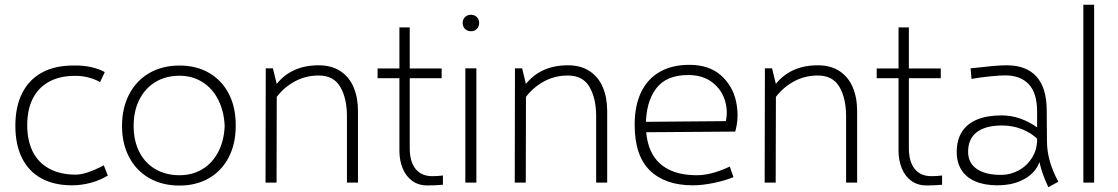

<svg xmlns="http://www.w3.org/2000/svg" viewBox="-20 -760 4653 799"><path d="M279.8 11.2Q205.1 11.2 152.1 -17.8Q99.1 -46.9 71.5 -102.5Q43.9 -158.2 43.9 -236.8Q43.9 -316.4 72.5 -372.8Q101.1 -429.2 155.5 -458.5Q210 -487.8 286.6 -487.3Q324.2 -488.3 358.2 -481Q392.1 -473.6 416 -460L396.5 -418.5Q373 -431.6 344.5 -438.5Q315.9 -445.3 287.1 -444.3Q226.1 -443.4 182.4 -418.9Q138.7 -394.5 116 -348.9Q93.3 -303.2 93.3 -239.3Q93.3 -174.3 116.9 -127.9Q140.6 -81.5 186.3 -57.4Q231.9 -33.2 295.9 -33.2Q316.9 -33.2 347.2 -43.5Q377.4 -53.7 411.6 -71.8H412.1L428.7 -29.3Q396.5 -9.8 357.7 0.7Q318.8 11.2 279.8 11.2Z M727.1 12.2Q655.8 12.2 601.6 -18.6Q547.4 -49.3 517.6 -105.7Q487.8 -162.1 487.8 -235.8Q487.8 -310.5 517.6 -367.7Q547.4 -424.8 601.6 -456.1Q655.8 -487.3 727.1 -487.3Q797.9 -487.3 851.1 -456.1Q904.3 -424.8 933.1 -367.9Q961.9 -311 960.9 -235.8Q960.9 -161.6 931.9 -105.5Q902.8 -49.3 849.9 -18.6Q796.9 12.2 727.1 12.2ZM727.1 -30.8Q780.8 -30.8 822.5 -56.2Q864.3 -81.5 888.4 -128.2Q912.6 -174.8 915 -235.8Q912.1 -298.3 887.7 -345.7Q863.3 -393.1 821.8 -418.9Q780.3 -444.8 727.1 -444.8Q670.4 -444.8 627.2 -418.9Q584 -393.1 560.1 -345.7Q536.1 -298.3 536.1 -235.8Q536.1 -174.8 559.6 -128.2Q583 -81.5 626.5 -56.2Q669.9 -30.8 727.1 -30.8Z M1423.8 -275.4Q1423.8 -350.6 1396.2 -398.2Q1368.7 -445.8 1305.7 -445.8Q1248.5 -445.8 1200.2 -417.5Q1151.9 -389.2 1121.6 -342.3V-397.5Q1184.6 -488.3 1306.2 -488.3Q1359.9 -488.3 1396.7 -463.9Q1433.6 -439.5 1451.7 -396.5Q1469.7 -353.5 1469.7 -297.9V0H1423.8ZM1085.9 -475.6H1115.7L1131.8 -409.7L1130.9 0H1085Z M1758.8 11.7Q1721.2 11.7 1694.8 -7.8Q1668.5 -27.3 1655.3 -60.3Q1642.1 -93.3 1642.1 -133.3V-646H1685.1V-144Q1685.1 -86.9 1709.5 -56.9Q1733.9 -26.9 1778.8 -26.9Q1803.7 -26.9 1823.2 -29.8V8.8Q1790.5 11.7 1758.8 11.7ZM1817.9 -475.1V-434.6H1551.3V-475.1Z M1939.9 -629.9Q1930.2 -629.9 1922.1 -634.3Q1914.1 -638.7 1909.7 -646.7Q1905.3 -654.8 1905.3 -664.6Q1905.3 -674.3 1909.7 -682.1Q1914.1 -689.9 1922.1 -694.3Q1930.2 -698.7 1939.9 -698.7Q1949.7 -698.7 1957.5 -694.3Q1965.3 -689.9 1969.7 -682.1Q1974.1 -674.3 1974.1 -664.6Q1974.1 -654.8 1969.7 -646.7Q1965.3 -638.7 1957.5 -634.3Q1949.7 -629.9 1939.9 -629.9ZM1916.5 -475.6H1962.4V0H1916.5Z M2460.9 -275.4Q2460.9 -350.6 2433.3 -398.2Q2405.8 -445.8 2342.8 -445.8Q2285.6 -445.8 2237.3 -417.5Q2189 -389.2 2158.7 -342.3V-397.5Q2221.7 -488.3 2343.3 -488.3Q2397 -488.3 2433.8 -463.9Q2470.7 -439.5 2488.8 -396.5Q2506.8 -353.5 2506.8 -297.9V0H2460.9ZM2123 -475.6H2152.8L2168.9 -409.7L2168 0H2122.1Z M2863.3 11.2Q2748 11.2 2684.6 -50.5Q2621.1 -112.3 2621.1 -240.7Q2621.1 -320.8 2648.2 -376.7Q2675.3 -432.6 2726.3 -461.4Q2777.3 -490.2 2848.6 -490.2Q2930.7 -490.2 2979.7 -446.8Q3028.8 -403.3 3043 -338.4Q3057.1 -273.4 3039.6 -212.4L2645.5 -209.5L2649.9 -252.9L3000.5 -255.9Q3010.3 -300.3 2995.8 -344.7Q2981.4 -389.2 2942.9 -418.2Q2904.3 -447.3 2845.2 -447.8Q2752.9 -448.2 2710.4 -391.6Q2668 -335 2668 -240.2Q2668 -171.4 2691.9 -124.8Q2715.8 -78.1 2763.2 -54.4Q2810.5 -30.8 2880.4 -30.8Q2910.2 -30.8 2943.6 -39.6Q2977.1 -48.3 3017.1 -66.9L3032.2 -22.9Q2997.1 -8.3 2949.5 1.5Q2901.9 11.2 2863.3 11.2Z M3501 -275.4Q3501 -350.6 3473.4 -398.2Q3445.8 -445.8 3382.8 -445.8Q3325.7 -445.8 3277.3 -417.5Q3229 -389.2 3198.7 -342.3V-397.5Q3261.7 -488.3 3383.3 -488.3Q3437 -488.3 3473.9 -463.9Q3510.7 -439.5 3528.8 -396.5Q3546.9 -353.5 3546.9 -297.9V0H3501ZM3163.1 -475.6H3192.9L3209 -409.7L3208 0H3162.1Z M3835.9 11.7Q3798.3 11.7 3772 -7.8Q3745.6 -27.3 3732.4 -60.3Q3719.2 -93.3 3719.2 -133.3V-646H3762.2V-144Q3762.2 -86.9 3786.6 -56.9Q3811 -26.9 3856 -26.9Q3880.9 -26.9 3900.4 -29.8V8.8Q3867.7 11.7 3835.9 11.7ZM3895 -475.1V-434.6H3628.4V-475.1Z M4342.8 19Q4295.9 -78.1 4295.9 -169.9V-294.9Q4295.9 -373 4261 -409.7Q4226.1 -446.3 4163.1 -446.3Q4140.6 -446.3 4099.4 -442.1Q4058.1 -438 4022.9 -431.6L4019 -475.6Q4078.6 -482.4 4112.5 -485.4Q4146.5 -488.3 4169.4 -488.3Q4251 -488.3 4293.2 -441.4Q4335.4 -394.5 4335.9 -301.8L4336.9 -170.9Q4337.4 -89.4 4384.3 -3.9ZM4130.9 11.2Q4077.1 11.2 4039.1 -5.1Q4001 -21.5 3981.2 -52.5Q3961.4 -83.5 3961.4 -127.4Q3961.4 -177.7 3983.2 -211.7Q4004.9 -245.6 4046.6 -262.7Q4088.4 -279.8 4147.9 -279.8Q4187.5 -279.8 4225.1 -266.8Q4262.7 -253.9 4297.9 -228.5L4299.3 -179.7Q4272.5 -206.5 4233.4 -222.2Q4194.3 -237.8 4150.4 -237.8Q4081.5 -237.8 4044.9 -210Q4008.3 -182.1 4008.8 -127Q4009.3 -81.5 4044.9 -56.9Q4080.6 -32.2 4146 -32.2Q4184.1 -32.2 4218.8 -50.8Q4253.4 -69.3 4274.7 -103.3Q4295.9 -137.2 4295.9 -180.2L4311 -120.1Q4311 -84 4288.6 -54Q4266.1 -23.9 4225.1 -6.3Q4184.1 11.2 4130.9 11.2Z M4488.3 -740.2H4533.2V0H4488.3Z"/></svg>

Font: DavidDev Light
Style: Regular
Weight: 300
Designer: David.dev
Foundry: David.dev
Version: Version 1.001;FEAKit 1.0